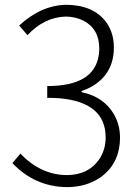

<svg xmlns="http://www.w3.org/2000/svg" viewBox="-20 -763 574 796"><path d="M257.8 12.7Q125 11.7 31.2 -86.9L64.5 -126Q149.4 -38.1 255.9 -37.1Q345.7 -37.1 390.6 -101.6Q418 -141.6 418 -193.4Q418 -337.9 228.5 -355.5Q203.1 -357.4 175.8 -357.4V-406.2Q371.1 -406.2 389.6 -535.2Q391.6 -547.9 391.6 -561.5Q391.6 -643.6 325.2 -677.7Q293.9 -693.4 253.9 -694.3Q164.1 -692.4 93.8 -617.2L59.6 -657.2Q150.4 -741.2 254.9 -743.2Q369.1 -742.2 421.9 -668.9Q452.1 -625 452.1 -566.4Q452.1 -453.1 353.5 -400.4Q335.9 -391.6 318.4 -385.7V-380.9Q412.1 -361.3 454.1 -286.1Q477.5 -244.1 477.5 -193.4Q477.5 -82 391.6 -24.4Q334 12.7 257.8 12.7Z"/></svg>

Font: Taipei Sans TC Beta Light
Style: Regular
Weight: 300
Designer: JT Foundry
Foundry: JT Foundry
Version: Version 1.000